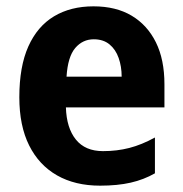

<svg xmlns="http://www.w3.org/2000/svg" viewBox="-20 -576 577 606"><path d="M275 -556Q346 -556 395.5 -526.5Q445 -497 472 -442.5Q499 -388 499 -310V-237H188Q190 -172 219.5 -135.5Q249 -99 305 -99Q349 -99 388 -109Q427 -119 469 -142V-29Q434 -9 392.5 0.5Q351 10 296 10Q217 10 160 -22.5Q103 -55 72 -117Q41 -179 41 -269Q41 -366 69.5 -429.5Q98 -493 150.5 -524.5Q203 -556 275 -556ZM276 -452Q241 -452 217.5 -424.5Q194 -397 190 -334H364Q364 -366 354.5 -393Q345 -420 325.5 -436Q306 -452 276 -452Z"/></svg>

Font: Noto Sans Bengali SemiCondensed
Style: Bold
Weight: 700
Width: 4
Designer: Jelle Bosma - Monotype Design Team
Foundry: Monotype Imaging Inc.
Version: Version 2.003